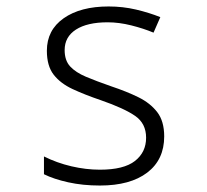

<svg xmlns="http://www.w3.org/2000/svg" viewBox="-20 -563 640 594"><path d="M289 11Q236 11 191 1Q146 -9 116 -24V-79Q156 -59 201 -48.5Q246 -38 289 -38Q363 -38 397.5 -65Q432 -92 432 -137Q432 -181 398 -204.5Q364 -228 292 -253Q242 -270 204.5 -287.5Q167 -305 146 -332Q125 -359 125 -406Q125 -470 177 -506.5Q229 -543 316 -543Q360 -543 400.5 -533.5Q441 -524 476 -510L455 -462Q424 -475 386 -484.5Q348 -494 313 -494Q250 -494 215 -471.5Q180 -449 180 -408Q180 -376 197 -357.5Q214 -339 246 -325.5Q278 -312 324 -296Q372 -280 408.5 -262Q445 -244 466.5 -216Q488 -188 488 -141Q488 -69 435.5 -29Q383 11 289 11Z"/></svg>

Font: Noto Sans Mono Light
Style: Regular
Weight: 300
Designer: Monotype Design Team
Foundry: Monotype Imaging Inc.
Version: Version 2.014; ttfautohint (v1.8.4.7-5d5b)